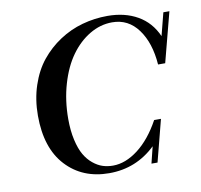

<svg xmlns="http://www.w3.org/2000/svg" viewBox="-77 -760 892 854"><g transform="rotate(-10 368.5 -333.0)"><path d="M349.6 12.2Q229 12.2 154.8 -67.9Q80.6 -147.9 80.6 -294.4Q80.6 -367.7 101.6 -430.7Q122.6 -493.7 158.9 -538.6Q195.3 -583.5 243.9 -615.5Q292.5 -647.5 347.9 -662.8Q403.3 -678.2 461.9 -678.2Q540 -678.2 597.7 -645.3Q655.3 -612.3 683.6 -547.9L710 -650.9H737.3L678.7 -426.3H646.5Q639.2 -525.4 594.7 -585.9Q550.3 -646.5 477.5 -646.5Q423.8 -646.5 375.2 -617.4Q326.7 -588.4 290.3 -537.8Q253.9 -487.3 232.4 -413.8Q210.9 -340.3 210.9 -256.3Q210.9 -203.6 220.5 -161.6Q230 -119.6 245.4 -93.3Q260.7 -66.9 282 -49.6Q303.2 -32.2 325.2 -25.1Q347.2 -18.1 371.6 -18.1Q428.2 -18.1 485.1 -61.5Q542 -105 586.4 -186H617.2L568.4 2.9H541L559.6 -72.3Q471.7 12.2 349.6 12.2Z"/></g></svg>

Font: Elstob 18pt SemiBold
Style: Italic
Weight: 600
Italic angle: -20°
Designer: Peter S. Baker
Version: Version 1.015